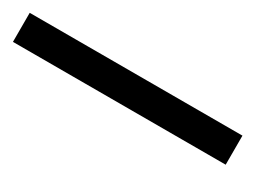

<svg xmlns="http://www.w3.org/2000/svg" viewBox="-81 -97 588 403"><g transform="rotate(30 212.5 104.0)"><path d="M-74.7 139.2V68.8H440.9V139.2Z"/></g></svg>

Font: Liberation Serif
Style: Bold Italic
Weight: 700
Italic angle: -16.333°
Designer: Steve Matteson
Foundry: Ascender Corporation
Version: Version 2.1.5